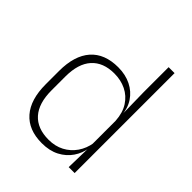

<svg xmlns="http://www.w3.org/2000/svg" viewBox="-190 -778 902 902"><g transform="rotate(45 261.0 -327.0)"><path d="M237.5 10Q149 10 102 -43.8Q55 -97.5 55 -199V-287.5Q55 -389 102.2 -442.8Q149.5 -496.5 239.5 -496.5Q288 -496.5 325.8 -477.8Q363.5 -459 385.8 -425.2Q408 -391.5 410.5 -345.5H423.5L408.5 -309.5Q405.5 -360.5 383.5 -394.5Q361.5 -428.5 326.2 -445.8Q291 -463 247.5 -463Q173.5 -463 134 -419Q94.5 -375 94.5 -290V-197.5Q94.5 -112.5 134 -68.2Q173.5 -24 248.5 -24Q292 -24 325.8 -41.8Q359.5 -59.5 381.5 -91.2Q403.5 -123 410 -164.5L423 -132.5H411.5Q406 -93 384 -60.8Q362 -28.5 325.2 -9.2Q288.5 10 237.5 10ZM406.5 0 409.5 -126.5 408.5 -140V-347L409 -359L406.5 -497.5V-664H446V0Z"/></g></svg>

Font: Anek Latin Medium ExtraLight
Style: Regular
Weight: 250
Version: Version 1.003